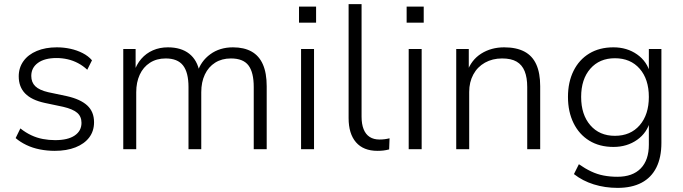

<svg xmlns="http://www.w3.org/2000/svg" viewBox="-20 -725 3318 933"><path d="M246 8Q209 8 173.5 1Q138 -6 108 -20.5Q78 -35 56 -54L79 -101Q104 -81 131.5 -68Q159 -55 188.5 -49.5Q218 -44 248 -44Q310 -44 343 -66.5Q376 -89 376 -128Q376 -159 355 -177Q334 -195 287 -206L197 -225Q133 -239 102 -271Q71 -303 71 -354Q71 -396 94 -428Q117 -460 159 -477.5Q201 -495 256 -495Q290 -495 322 -488Q354 -481 381.5 -467Q409 -453 427 -432L404 -386Q384 -405 359.5 -418Q335 -431 308.5 -437Q282 -443 255 -443Q197 -443 164.5 -419.5Q132 -396 132 -356Q132 -325 151.5 -306Q171 -287 214 -277L304 -258Q371 -243 404 -212.5Q437 -182 437 -131Q437 -88 413.5 -57Q390 -26 347 -9Q304 8 246 8Z M579 0V-487H639V-374H631Q643 -412 666.5 -439Q690 -466 723 -480.5Q756 -495 796 -495Q860 -495 899.5 -464Q939 -433 950 -373H939Q956 -428 1002 -461.5Q1048 -495 1112 -495Q1166 -495 1202.5 -474.5Q1239 -454 1257.5 -412Q1276 -370 1276 -306V0H1213V-302Q1213 -373 1187.5 -407Q1162 -441 1102 -441Q1058 -441 1025.5 -420.5Q993 -400 975.5 -363Q958 -326 958 -277V0H896V-302Q896 -373 869.5 -407Q843 -441 785 -441Q741 -441 708.5 -420Q676 -399 659 -362Q642 -325 642 -277V0Z M1433 -615V-693H1516V-615ZM1443 0V-487H1506V0Z M1814 8Q1746 8 1710 -33.5Q1674 -75 1674 -151V-705H1737V-158Q1737 -122 1747 -97Q1757 -72 1776.5 -59.5Q1796 -47 1824 -47Q1837 -47 1849 -48.5Q1861 -50 1873 -53L1871 1Q1856 5 1842.5 6.5Q1829 8 1814 8Z M1956 -615V-693H2039V-615ZM1966 0V-487H2029V0Z M2197 0V-487H2258V-374H2249Q2270 -434 2318.5 -464.5Q2367 -495 2430 -495Q2489 -495 2528 -474.5Q2567 -454 2586 -412Q2605 -370 2605 -306V0H2542V-302Q2542 -348 2529.5 -379Q2517 -410 2490.5 -425.5Q2464 -441 2420 -441Q2373 -441 2336.5 -420.5Q2300 -400 2280 -363Q2260 -326 2260 -278V0Z M2981 188Q2920 188 2865.5 171Q2811 154 2769 121L2793 73Q2823 94 2852.5 108Q2882 122 2913.5 128Q2945 134 2980 134Q3054 134 3093.5 93.5Q3133 53 3133 -22V-139H3140Q3125 -80 3076 -45.5Q3027 -11 2961 -11Q2893 -11 2843.5 -41.5Q2794 -72 2767 -127Q2740 -182 2740 -254Q2740 -326 2767 -380.5Q2794 -435 2843.5 -465Q2893 -495 2961 -495Q3027 -495 3076 -460.5Q3125 -426 3140 -367H3133V-487H3194V-31Q3194 40 3169.5 89Q3145 138 3097.5 163Q3050 188 2981 188ZM2968 -65Q3044 -65 3088.5 -116.5Q3133 -168 3133 -254Q3133 -340 3088.5 -391Q3044 -442 2968 -442Q2893 -442 2848.5 -391Q2804 -340 2804 -254Q2804 -168 2848.5 -116.5Q2893 -65 2968 -65Z"/></svg>

Font: Nunito Sans 11pt Light
Style: Regular
Weight: 300
Version: Version 3.101;gftools[0.9.27]